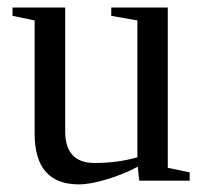

<svg xmlns="http://www.w3.org/2000/svg" viewBox="-20 -479 540 509"><path d="M152.8 -130.9Q152.8 -46.9 231 -46.9Q291.5 -46.9 344.2 -62V-424.8L274.9 -437V-459H424.8V-34.2L482.9 -22V0H349.1L345.2 -37.1Q310.5 -18.1 265.1 -4.2Q219.7 9.8 189 9.8Q71.8 9.8 71.8 -125V-424.8L13.2 -437V-459H152.8Z"/></svg>

Font: Liberation Serif
Style: Regular
Weight: 400
Designer: Steve Matteson
Foundry: Ascender Corporation
Version: Version 2.1.5